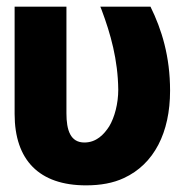

<svg xmlns="http://www.w3.org/2000/svg" viewBox="-20 -548 556 578"><path d="M24 -205C24 -66 98 10 239 10C283 10 321 3 353 -12C444 -54 492 -149 492 -275C492 -378 467 -459 433 -528H282L286 -518C313 -446 335 -368 336 -278C336 -236 325 -195 309 -168C293 -143 270 -119 234 -119C192 -119 180 -156 180 -207V-528H24Z"/></svg>

Font: Asimov Pro
Style: Blk
Weight: 900
Designer: Google
Version: Version 2.000980; 2014